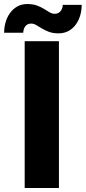

<svg xmlns="http://www.w3.org/2000/svg" viewBox="-52 -933 425 953"><path d="M240.5 0H70.5V-728.5H240.5ZM219.5 -864.5Q230.5 -864.5 238 -868.8Q245.5 -873 250.2 -879.8Q255 -886.5 257.2 -894.2Q259.5 -902 259.5 -909H353.5Q353.5 -881.5 346 -856Q338.5 -830.5 324 -810.8Q309.5 -791 288 -779.2Q266.5 -767.5 238.5 -767.5Q210.5 -767.5 190.8 -775Q171 -782.5 155.8 -791.8Q140.5 -801 128 -808.5Q115.5 -816 102.5 -816Q91.5 -816 84 -811.5Q76.5 -807 72 -800.2Q67.5 -793.5 65.5 -785.5Q63.5 -777.5 63.5 -770.5H-31.5Q-31.5 -798 -24 -823.5Q-16.5 -849 -1.8 -869Q13 -889 34.2 -901Q55.5 -913 83.5 -913Q111.5 -913 131.5 -905.5Q151.5 -898 166.5 -888.8Q181.5 -879.5 194 -872Q206.5 -864.5 219.5 -864.5Z"/></svg>

Font: Lato 2
Style: Regular
Weight: 900
Designer: Lukasz Dziedzic with Adam Twardoch and Botio Nikoltchev
Foundry: tyPoland Lukasz Dziedzic
Version: Version 2.015; 2015-08-06; http://www.latofonts.com/